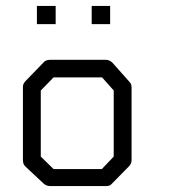

<svg xmlns="http://www.w3.org/2000/svg" viewBox="-20 -678 580 645"><path d="M117 -374V-152L160 -110H322L362 -152V-374L323 -418H160ZM67 -407 128 -470Q135 -477 148 -477H336Q348 -477 358 -467L414 -404Q422 -396 422 -385V-140Q422 -128 413 -119L355 -60Q349 -53 337.5 -53H334H148Q137.5 -53 128 -60L66 -118Q57 -126 57 -140V-387Q57 -397 67 -407ZM104 -658H167V-597H104ZM288 -658H350V-597H288Z"/></svg>

Font: 3270 Nerd Font Mono
Style: Regular
Weight: 400
Monospace: yes
Version: Version 3.0.1;Nerd Fonts 3.0.0